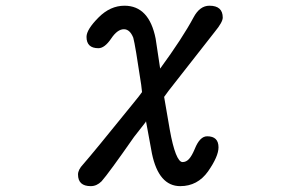

<svg xmlns="http://www.w3.org/2000/svg" viewBox="-20 -507 1040 662"><path d="M249 94.7Q249 78.1 266.6 59.6Q301.8 19.5 433.6 -143.6L458 -173.8L469.7 -189.5L466.8 -214.8Q446.3 -352.5 439.5 -377Q427.7 -406.2 407.2 -406.2Q384.8 -406.2 363.3 -374Q340.8 -340.8 319.3 -340.8Q278.3 -340.8 278.3 -379.9Q278.3 -405.3 320.3 -447.3Q360.4 -487.3 409.2 -487.3Q494.1 -487.3 516.6 -374L532.2 -270.5Q609.4 -376 647.5 -447.3Q668.9 -487.3 702.1 -487.3Q748 -487.3 748 -446.3Q748 -430.7 720.7 -397.5L561.5 -194.3L545.9 -172.9L565.4 -59.6Q575.2 -4.9 586.4 23.4Q597.7 51.8 609.4 51.8Q622.1 51.8 631.8 41Q641.6 30.3 651.4 6.8Q668.9 -37.1 694.3 -37.1Q733.4 -37.1 733.4 1Q733.4 32.2 697.3 84Q661.1 134.8 601.6 134.8Q527.3 134.8 503.9 22.5L483.4 -88.9L481.4 -85L442.4 -35.2Q354.5 90.8 330.1 118.2Q313.5 134.8 293 134.8Q249 134.8 249 94.7Z"/></svg>

Font: FakePearl
Style: Regular
Weight: 400
Version: Version 1.2